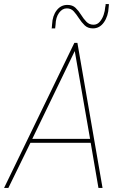

<svg xmlns="http://www.w3.org/2000/svg" viewBox="-46 -920 584 940"><path d="M-26 0 318 -710H333L456 0H436L398 -221H103L-5 0ZM112 -240H395L320 -670ZM208 -781Q208 -783 207.5 -779Q207 -775 207 -777.5Q207 -780 209 -801Q211 -843 231.5 -869.5Q252 -896 284 -896Q309 -896 324 -881.5Q339 -867 351 -847.5Q363 -828 377 -813.5Q391 -799 412 -799Q430 -799 442.5 -813.5Q455 -828 461.5 -847.5Q468 -867 469 -884Q471 -893 471 -895Q471 -897 471 -900H487Q487 -897 487 -896Q487 -895 486 -885Q484 -841 463 -811Q442 -781 409 -781Q384 -781 368.5 -796Q353 -811 340.5 -830.5Q328 -850 315 -864.5Q302 -879 281 -879Q259 -879 243 -857Q227 -835 226 -799Q224 -786 224 -781Q224 -783 223.5 -777Q223 -771 224 -781Z"/></svg>

Font: Georama Thin
Style: Italic
Weight: 100
Italic angle: -9°
Designer: Jean-Baptiste Levee
Foundry: Production Type
Version: Version 1.000